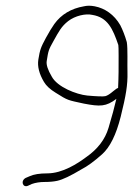

<svg xmlns="http://www.w3.org/2000/svg" viewBox="-20 -674 465 670"><path d="M392.1 -367C389.4 -366.3 386.8 -365 384.5 -363L375.4 -356C363.8 -346 354.5 -340.2 347.6 -338.5C340.7 -336.8 318.5 -337.5 284.4 -340.6C246.4 -344.4 179.9 -370.3 160.5 -407C146.8 -430.1 141 -448.1 143 -460.8C148.7 -496.8 149.2 -500 167.3 -532C185.1 -563.6 194 -581.8 218.1 -600.5C241.9 -618.9 278.7 -627.6 302.5 -622C355.9 -613.2 373.6 -573.5 392.9 -517C393.6 -513 393.9 -500.5 393.9 -479.5C394 -438.1 394 -406.4 392.1 -367ZM386.1 -329C379.9 -301.9 370.8 -268.2 358.7 -227.8C346.7 -187.4 320.6 -153.3 280.4 -125.5C251.6 -104 198.9 -69 144.7 -69C118.2 -69 97.7 -65.7 83.3 -59L69.4 -53C50.7 -42.7 59.5 -17.4 78.1 -26L91.1 -32C104.6 -36.7 119.6 -39 135.8 -39C152.1 -39 167.5 -40.3 179.6 -43C199.1 -47.3 226.7 -60.6 263.9 -82.9C284.7 -93.5 308.9 -111.1 336.3 -135.7C363.8 -160.3 385.4 -204 401.2 -266.8C410.3 -302.9 416.7 -332.5 420.3 -355.5C423.9 -378.5 425.4 -400.5 424.8 -421.5C423.9 -449.3 426.3 -504.8 422.5 -527C416.2 -549 408.6 -568.7 399.8 -586C378.4 -623.3 345.7 -645.3 310.5 -652C296.5 -654.7 284 -654.7 272.9 -652C228.8 -644.5 193.6 -623.8 169.4 -590C160.9 -578 151.2 -562 140.3 -542C122.5 -509 119.3 -500.5 113.8 -466C110.1 -442.4 116.6 -416.4 133.5 -388C141.3 -374.7 154.9 -362.2 174 -350.5C218.2 -322.5 216.1 -324.9 272.5 -312.5C329.7 -301.6 349.9 -301.7 386.1 -329Z"/></svg>

Font: MewTooHand
Style: CondIta
Weight: 400
Designer: Mew Too, Robert Jablonski
Version: Version 0.77